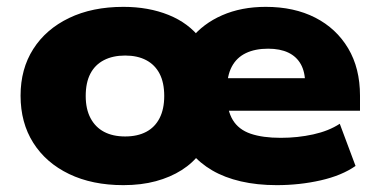

<svg xmlns="http://www.w3.org/2000/svg" viewBox="-20 -529 1102 560"><path d="M340 11Q249 11 181.5 -21.5Q114 -54 77 -112.5Q40 -171 40 -250Q40 -328 77 -386Q114 -444 181.5 -476.5Q249 -509 340 -509Q413 -509 471.5 -485.5Q530 -462 565 -416H537Q572 -460 628 -484.5Q684 -509 755 -509Q838 -509 899.5 -477.5Q961 -446 995.5 -388Q1030 -330 1030 -250V-206H618V-301H888L870 -285Q870 -319 857.5 -341.5Q845 -364 821 -375.5Q797 -387 762 -387Q724 -387 697 -374Q670 -361 656 -334.5Q642 -308 642 -267V-253Q642 -207 659 -179Q676 -151 711 -139Q746 -127 799 -127Q848 -127 893.5 -137Q939 -147 971 -168L1017 -45Q977 -17 915.5 -3Q854 11 787 11Q730 11 682.5 0Q635 -11 599 -32Q563 -53 538 -83H564Q543 -54 510 -33Q477 -12 434.5 -0.5Q392 11 340 11ZM345 -131Q381 -131 406.5 -144.5Q432 -158 445.5 -184.5Q459 -211 459 -249Q459 -288 445.5 -314Q432 -340 406.5 -353.5Q381 -367 345 -367Q309 -367 283 -353.5Q257 -340 243.5 -314Q230 -288 230 -249Q230 -211 244 -184.5Q258 -158 283.5 -144.5Q309 -131 345 -131Z"/></svg>

Font: Nunito Sans 10pt SemiExpanded Black
Style: Regular
Weight: 900
Width: 6
Designer: Vernon Adams
Foundry: Vernon Adams
Version: Version 3.101;gftools[0.9.27]